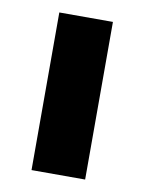

<svg xmlns="http://www.w3.org/2000/svg" viewBox="-59 -485 399 529"><g transform="rotate(10 140.0 -220.5)"><path d="M65 0V-441H215V0Z"/></g></svg>

Font: Teachers
Style: Bold
Weight: 700
Designer: Alfredo Marco Pradil, Chank Diesel
Version: Version 1.001